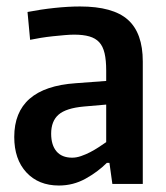

<svg xmlns="http://www.w3.org/2000/svg" viewBox="-20 -568 514 593"><path d="M162 5Q99 5 61.5 -35.5Q24 -76 24 -145Q24 -298 214 -311L308 -318V-350Q308 -382 303 -403.5Q298 -425 286.5 -437.5Q275 -450 256 -455.5Q237 -461 209 -461Q197 -461 179.5 -459.5Q162 -458 143 -456Q124 -454 105.5 -451Q87 -448 73 -445L65 -531Q106 -539 148.5 -543.5Q191 -548 227 -548Q329 -548 375 -507Q421 -466 421 -378V0H327L318 -65H310Q282 -37 244 -16Q206 5 162 5ZM203 -81Q216 -81 230.5 -86Q245 -91 258.5 -98Q272 -105 285 -113.5Q298 -122 308 -129V-245L239 -239Q184 -234 161 -214Q138 -194 138 -155Q138 -120 154.5 -100.5Q171 -81 203 -81Z"/></svg>

Font: Encode Sans Compressed
Style: SemiBold
Weight: 600
Designer: Pablo Impallari, Andres Torresi
Foundry: Pablo Impallari, Andres Torresi
Version: Version 1.000; ttfautohint (v1.00) -l 8 -r 50 -G 200 -x 14 -